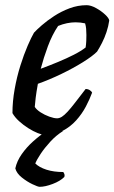

<svg xmlns="http://www.w3.org/2000/svg" viewBox="-20 -520 441 740"><path d="M153 0Q143 0 125.5 -7Q108 -14 89 -26Q70 -38 53.5 -53Q37 -68 28 -84Q28 -129 36.5 -176.5Q45 -224 58.5 -267Q72 -310 86.5 -343.5Q101 -377 111 -394Q121 -405 141 -422.5Q161 -440 188.5 -458Q216 -476 248 -488Q280 -500 314 -500Q330 -500 350 -489Q370 -478 385 -464Q400 -450 401 -441Q398 -419 390.5 -396.5Q383 -374 373 -354.5Q363 -335 354 -321Q336 -303 299 -280Q262 -257 216.5 -235Q171 -213 126 -197Q120 -164 117.5 -143Q115 -122 114 -108Q121 -97 136.5 -87Q152 -77 170 -70.5Q188 -64 200 -64Q209 -64 218.5 -70Q228 -76 240.5 -89.5Q253 -103 269.5 -124.5Q286 -146 310 -177Q319 -177 326 -172.5Q333 -168 335 -163Q326 -138 311 -109.5Q296 -81 273.5 -56Q251 -31 221 -15.5Q191 0 153 0ZM137 -255Q172 -268 204.5 -281.5Q237 -295 264.5 -309Q292 -323 310 -337Q312 -350 312.5 -362Q313 -374 313 -385Q313 -398 312 -409Q311 -420 308 -430Q299 -432 290 -433Q281 -434 271 -434Q255 -434 238 -430.5Q221 -427 204 -420Q181 -386 164.5 -341.5Q148 -297 137 -255ZM133 200Q126 200 105 190Q84 180 64 164Q44 148 39 129Q45 101 63.5 74.5Q82 48 107 25.5Q132 3 158 -14L223 -15Q196 2 174 26Q152 50 137 72.5Q122 95 116 110Q131 125 159 134Q187 143 224 143Q226 146 228 150.5Q230 155 228 162Q212 178 183 189Q154 200 133 200Z"/></svg>

Font: Texturina Medium 12pt Medium
Style: Italic
Weight: 500
Italic angle: -11°
Version: Version 1.002